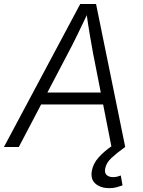

<svg xmlns="http://www.w3.org/2000/svg" viewBox="-41 -748 726 977"><path d="M-21 0 367.2 -727.5H447.8L596.2 0H526.4L432.6 -476.6Q425.8 -514.2 416.5 -567.9Q407.2 -621.6 397 -695.8H412.6Q378.4 -623.5 352.3 -570.1Q326.2 -516.6 304.7 -476.6L54.7 0ZM139.6 -216.3 149.9 -277.3H516.6L506.8 -216.3ZM514.6 209.5Q472.7 209.5 445.8 187.5Q418.9 165.5 426.3 121.6Q432.6 84.5 461.4 52.5Q490.2 20.5 533.7 -8.8L595.7 0Q554.2 29.8 526.6 55.4Q499 81.1 494.1 110.4Q490.2 131.8 501.7 142.6Q513.2 153.3 535.6 153.3Q546.4 153.3 556.4 150.6Q566.4 147.9 573.7 145L582.5 195.3Q569.3 200.2 552.5 204.8Q535.6 209.5 514.6 209.5Z"/></svg>

Font: Inter 18pt Light
Style: Italic
Weight: 300
Italic angle: -9.3988°
Designer: Rasmus Andersson
Foundry: rsms
Version: Version 4.001;git-66647c0bb